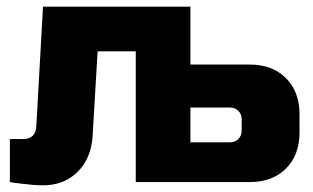

<svg xmlns="http://www.w3.org/2000/svg" viewBox="-20 -550 945 580"><path d="M9.8 0V-129.9H49.8Q87.9 -129.9 89.8 -169.9L109.9 -529.8H555.2V-355H734.9Q802.7 -355 843.8 -314Q884.8 -272.9 884.8 -205.1V-149.9Q884.8 -82 844 -41Q803.2 0 734.9 0H390.1V-395H274.9L259.8 -140.1Q255.9 -72.3 214.8 -31.2Q173.8 9.8 109.9 9.8Q94.7 9.8 77.4 8.3Q60.1 6.8 44.9 4.9Q26.9 2.9 9.8 0ZM555.2 -120.1H674.8Q689.9 -120.1 700 -130.1Q710 -140.1 710 -154.8V-189.9Q710 -205.1 700 -215.1Q689.9 -225.1 674.8 -225.1H555.2Z"/></svg>

Font: Russo One
Style: Regular
Weight: 400
Designer: Jovanny lemonad
Foundry: Jovanny Lemonad
Version: Version 1.000